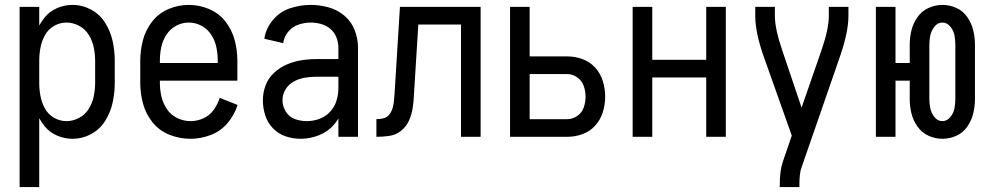

<svg xmlns="http://www.w3.org/2000/svg" viewBox="-20 -558 4040 783"><path d="M60 205V-530H140V-454Q150 -472 163 -488Q184 -513 214 -525.5Q244 -538 275 -538Q316 -538 352 -518.5Q388 -499 409.5 -464Q431 -429 439.5 -389.5Q448 -350 448 -310V-220Q448 -180 439.5 -140.5Q431 -101 409.5 -66Q388 -31 352 -11.5Q316 8 275 8Q244 8 214 -4.5Q184 -17 163 -42Q150 -58 140 -76V205ZM251 -64Q278 -64 303 -77.5Q328 -91 342.5 -115Q357 -139 362.5 -166Q368 -193 368 -220V-310Q368 -337 362.5 -364Q357 -391 342.5 -415Q328 -439 303 -452.5Q278 -466 251 -466Q224 -466 200 -452Q176 -438 163 -414Q150 -390 145 -363.5Q140 -337 140 -310V-220Q140 -193 145 -166.5Q150 -140 163 -116Q176 -92 200 -78Q224 -64 251 -64ZM110 -311V-315Z M757 8Q713 8 672 -8Q631 -24 603 -58Q575 -92 563.5 -134.5Q552 -177 552 -220V-310Q552 -353 563 -394.5Q574 -436 600.5 -470Q627 -504 667 -521Q707 -538 750 -538Q793 -538 833 -521Q873 -504 899.5 -470Q926 -436 937 -394.5Q948 -353 948 -310V-229H632V-220Q632 -192 638.5 -164Q645 -136 661 -112.5Q677 -89 703 -76.5Q729 -64 757 -64Q784 -64 809.5 -75.5Q835 -87 851.5 -110Q868 -133 876 -159L949 -130Q936 -89 908 -56Q880 -23 839.5 -7.5Q799 8 757 8ZM632 -301H868V-310Q868 -338 862.5 -365Q857 -392 842 -415.5Q827 -439 802.5 -452.5Q778 -466 750 -466Q722 -466 697.5 -452.5Q673 -439 658 -415.5Q643 -392 637.5 -365Q632 -338 632 -310Z M1206 8Q1175 8 1145 -2Q1115 -12 1093 -35Q1071 -58 1061.5 -88Q1052 -118 1052 -149Q1052 -180 1063 -209.5Q1074 -239 1097 -260.5Q1120 -282 1148.5 -294.5Q1177 -307 1207.5 -312Q1238 -317 1269 -317H1360V-363Q1360 -385 1352 -405.5Q1344 -426 1327.5 -440Q1311 -454 1290 -460Q1269 -466 1247 -466Q1222 -466 1197 -457.5Q1172 -449 1155 -428Q1138 -407 1135 -382L1058 -400Q1064 -442 1093 -476.5Q1122 -511 1163.5 -524.5Q1205 -538 1247 -538Q1284 -538 1320 -528Q1356 -518 1384.5 -494Q1413 -470 1426.5 -435Q1440 -400 1440 -363V0H1360V-75Q1353 -63 1344 -52Q1319 -22 1282 -7Q1245 8 1206 8ZM1360 -198V-245H1269Q1246 -245 1222.5 -241Q1199 -237 1178 -225.5Q1157 -214 1144.5 -193.5Q1132 -173 1132 -149Q1132 -125 1145.5 -103Q1159 -81 1182.5 -72.5Q1206 -64 1231.5 -64Q1257 -64 1282 -73Q1307 -82 1325.5 -101.5Q1344 -121 1352 -146.5Q1360 -172 1360 -198Z M1515 0V-72Q1530 -72 1544 -75.5Q1558 -79 1567.5 -91Q1577 -103 1581 -117Q1585 -131 1586.5 -145.5Q1588 -160 1589 -175L1611 -530H1940V0H1860V-458H1686L1668 -170Q1667 -144 1663 -117.5Q1659 -91 1648 -66.5Q1637 -42 1616 -25Q1595 -8 1568.5 -4Q1542 0 1515 0Z M2060 0V-530H2140V-328H2293Q2325 -328 2355.5 -317Q2386 -306 2407.5 -282Q2429 -258 2438.5 -227Q2448 -196 2448 -164Q2448 -132 2438.5 -101Q2429 -70 2407.5 -46Q2386 -22 2355.5 -11Q2325 0 2293 0ZM2140 -72H2293Q2315 -72 2334 -85Q2353 -98 2360.5 -119.5Q2368 -141 2368 -163.5Q2368 -186 2360.5 -207.5Q2353 -229 2334 -242.5Q2315 -256 2293 -256H2140Z M2560 0V-530H2640V-314H2860V-530H2940V0H2860V-242H2640V0Z M3160 205V198Q3160 138 3172 103L3209 -5L3094 -329Q3060 -426 3060 -493V-530H3140V-493Q3140 -441 3170 -353L3249 -119L3330 -353Q3360 -439 3360 -493V-530H3440V-493Q3440 -428 3406 -329L3248 127Q3240 149 3240 198V205Z M3823 8Q3794 8 3766.5 -4.5Q3739 -17 3721.5 -42Q3704 -67 3697 -95.5Q3690 -124 3690 -154V-229H3632V0H3552V-530H3632V-301H3690V-376Q3690 -406 3697 -434.5Q3704 -463 3721.5 -488Q3739 -513 3766.5 -525.5Q3794 -538 3823 -538Q3853 -538 3880.5 -525.5Q3908 -513 3925 -488Q3942 -463 3949 -434.5Q3956 -406 3956 -376V-154Q3956 -124 3949 -95.5Q3942 -67 3925 -42Q3908 -17 3880.5 -4.5Q3853 8 3823 8ZM3823 -64Q3842 -64 3855.5 -80.5Q3869 -97 3872.5 -116Q3876 -135 3876 -154V-376Q3876 -395 3872.5 -414Q3869 -433 3855.5 -449.5Q3842 -466 3823 -466Q3804 -466 3791 -449.5Q3778 -433 3774 -414Q3770 -395 3770 -376V-154Q3770 -135 3774 -116Q3778 -97 3791 -80.5Q3804 -64 3823 -64Z"/></svg>

Font: Iosevka SS08
Style: Regular
Weight: 400
Monospace: yes
Designer: Belleve Invis
Foundry: Belleve Invis
Version: 2.1.0; ttfautohint (v1.8.2)